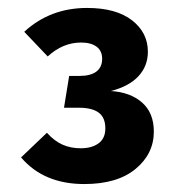

<svg xmlns="http://www.w3.org/2000/svg" viewBox="-20 -772 440 483"><path d="M352 -642Q352 -606 328.5 -580.5Q305 -555 259 -543Q308 -540 337.5 -514Q367 -488 367 -441Q367 -385 321 -347Q275 -309 192 -309Q90 -309 33 -376L98 -438Q117 -417 137.5 -408Q158 -399 183 -399Q211 -399 228 -411.5Q245 -424 245 -449Q245 -476 228.5 -488.5Q212 -501 178 -501H141L154 -581H180Q208 -581 222.5 -592Q237 -603 237 -624Q237 -644 223 -654.5Q209 -665 184 -665Q138 -665 100 -630L41 -692Q106 -752 199 -752Q272 -752 312 -721Q352 -690 352 -642Z"/></svg>

Font: FiraGOUPP
Style: Bold
Weight: 700
Designer: bBox Type
Foundry: bBox Type GmbH
Version: Version 1.001